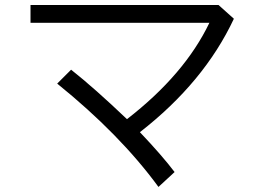

<svg xmlns="http://www.w3.org/2000/svg" viewBox="-20 -739 1040 762"><path d="M101.1 -719.2H847.2L908.2 -664.6Q790 -412.6 535.2 -214.4Q623 -122.1 672.9 -56.2L608.9 2.9Q456.5 -205.6 207 -407.2L262.2 -462.4Q356 -388.2 483.9 -266.1Q712.4 -442.9 811 -648.4H101.1Z"/></svg>

Font: BIZ UDGothic
Style: Regular
Weight: 400
Monospace: yes
Designer: TypeBank Co., Ltd.
Foundry: Morisawa Inc.
Version: Version 1.05